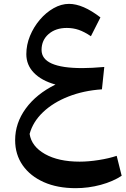

<svg xmlns="http://www.w3.org/2000/svg" viewBox="-20 -628 652 997"><path d="M268.1 -189Q195.8 -209 156.2 -249.8Q116.7 -290.5 116.7 -346.7Q116.7 -395 135.7 -441.4Q154.8 -487.8 186.8 -525.4Q218.8 -563 258.3 -585.4Q297.9 -607.9 338.4 -607.9Q410.2 -607.9 501.5 -537.6L452.1 -439.9Q418 -462.9 388.9 -472.9Q359.9 -482.9 326.7 -482.9Q269 -482.9 232.4 -451.2Q195.8 -419.4 195.8 -368.7Q195.8 -274.4 407.7 -274.4Q454.1 -274.4 521.5 -280.3L509.3 -164.1Q414.1 -157.7 335.2 -126.7Q256.3 -95.7 203.6 -45.7Q150.9 4.4 133.8 67.4Q143.6 132.3 213.6 171.9Q283.7 211.4 393.6 211.4Q439.5 211.4 493.4 202.9Q547.4 194.3 585.9 181.2L611.8 284.7Q566.9 314.5 503.2 331.8Q439.5 349.1 372.6 349.1Q278.3 349.1 207.8 317.9Q137.2 286.6 97.9 230.5Q58.6 174.3 58.6 99.6Q58.6 11.2 113.8 -64.5Q168.9 -140.1 268.1 -189Z"/></svg>

Font: Pinar DS1 SemiBold
Style: Regular
Weight: 600
Designer: Amin Abedi
Version: Version 3.000